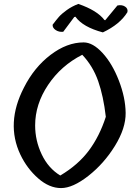

<svg xmlns="http://www.w3.org/2000/svg" viewBox="-20 -958 675 978"><path d="M379 -938Q475 -905 512 -856L516 -855L578 -930Q601 -935 617 -924.5Q633 -914 629 -896Q591 -834 504 -793Q402 -820 364 -873L358 -871L302 -796Q280 -794 263.5 -805Q247 -816 248 -832Q266 -856 280 -872Q294 -888 320.5 -907Q347 -926 379 -938ZM159 -319Q159 -242 192.5 -171.5Q226 -101 287 -64Q378 -118 432.5 -191Q487 -264 519 -363Q507 -468 480 -545Q453 -622 399 -679Q291 -624 225 -525.5Q159 -427 159 -319ZM406 -742Q453 -742 502.5 -688Q552 -634 585.5 -547.5Q619 -461 620 -383Q621 -305 565.5 -215Q510 -125 430.5 -62.5Q351 0 291 0Q231 0 174.5 -49.5Q118 -99 84 -170Q8 -330 102 -512Q154 -615 237.5 -678.5Q321 -742 406 -742Z"/></svg>

Font: Tillana Medium
Style: Regular
Weight: 500
Designer: Lipi Raval (Devanagari, Latin), Jonny Pinhorn (Latin)
Foundry: Indian Type Foundry
Version: Version 2.003;PS 1.0;hotconv 1.0.79;makeotf.lib2.5.61930; tt